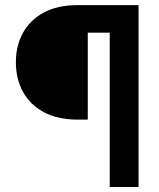

<svg xmlns="http://www.w3.org/2000/svg" viewBox="-20 -748 635 768"><path d="M479 -617.2H331.1V-269.5H289.1Q209.5 -270 154.5 -299.8Q99.6 -329.6 71.5 -381.3Q43.5 -433.1 43.5 -499Q43.5 -564.5 71.5 -616Q99.6 -667.5 154.5 -697.5Q209.5 -727.5 289.1 -727.5H479ZM418.9 0V-727.5H534.2V0Z"/></svg>

Font: Inter Cardless Tabular Bold
Style: Bold
Weight: 700
Designer: Rasmus Andersson
Foundry: rsms
Version: Version 4.000;git-4fc901f